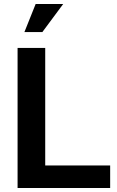

<svg xmlns="http://www.w3.org/2000/svg" viewBox="-20 -940 587 960"><path d="M67.9 0V-700.2H206.1V-112.8H530.8V0ZM102.1 -779.8 158.2 -919.9H295.9L191.9 -779.8Z"/></svg>

Font: Uncut Sans
Style: Bold
Weight: 700
Designer: Kasper Nordkvist
Foundry: UNCUT.wtf
Version: Version 1.304;Glyphs 3.2 (3246)